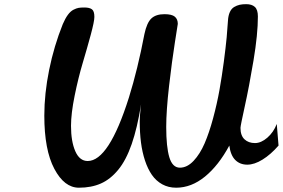

<svg xmlns="http://www.w3.org/2000/svg" viewBox="-20 -832 1324 899"><path d="M421.9 -752.9Q421.9 -731.9 404.8 -668.7Q387.7 -605.5 367.2 -536.9Q346.7 -468.3 329.6 -384.3Q312.5 -300.3 312.5 -242.7Q312.5 -169.9 332.5 -124Q352.5 -78.1 390.6 -78.1Q489.7 -78.1 583.5 -375Q625 -508.3 656.2 -672.4Q667.5 -725.6 688.7 -745.6Q710 -765.6 750 -765.6Q784.7 -765.6 798.6 -753.9Q812.5 -742.2 812.5 -720.2Q812.5 -718.8 798.8 -632.8Q785.2 -546.9 771.7 -430.2Q758.3 -313.5 758.3 -237.8Q758.3 -144 772.9 -95.5Q787.6 -46.9 822.3 -46.9Q856.4 -46.9 886.5 -78.9Q916.5 -110.8 938 -160.6Q959.5 -210.4 977.8 -278.3Q996.1 -346.2 1007.6 -410.4Q1019 -474.6 1028.1 -543.5Q1037.1 -612.3 1041.3 -656.5Q1045.4 -700.7 1047.4 -735.4Q1048.8 -759.3 1056.2 -775.4Q1063.5 -791.5 1076.2 -799.1Q1088.9 -806.6 1102.1 -809.6Q1115.2 -812.5 1132.8 -812.5Q1159.2 -812.5 1173.3 -799.6Q1187.5 -786.6 1187.5 -754.9Q1187.5 -671.4 1167 -548.8Q1146.5 -426.3 1126.2 -334.5Q1106 -242.7 1106 -233.4Q1106 -197.3 1124.8 -179.7Q1143.6 -162.1 1173.8 -162.1Q1202.6 -162.1 1231.7 -187.3Q1260.7 -212.4 1275.9 -251.5L1284.2 -150.4Q1247.6 -108.4 1209.2 -84.7Q1170.9 -61 1137.7 -61Q1103.5 -61 1081.5 -83Q1059.6 -105 1053.7 -150.4Q1003.4 -57.1 939.7 -5.1Q876 46.9 804.7 46.9Q768.6 46.9 739.7 31Q710.9 15.1 691.4 -12.9Q671.9 -41 658.9 -80.3Q646 -119.6 640.1 -165Q634.3 -210.4 634.3 -263.2Q634.3 -277.3 635.3 -291.3Q636.2 -305.2 638.2 -322Q640.1 -338.9 640.6 -343.8Q623 -233.4 596.7 -157.5Q570.3 -81.5 533.4 -36.9Q496.6 7.8 452.1 27.3Q407.7 46.9 349.6 46.9Q281.2 46.9 234.4 -41.5Q187.5 -129.9 187.5 -290.5Q187.5 -393.6 210.2 -505.1Q232.9 -616.7 273.9 -718.8Q285.6 -746.1 297.9 -762.7Q310.1 -779.3 324 -786.4Q337.9 -793.5 348.1 -795.2Q358.4 -796.9 375 -796.9Q399.4 -796.9 410.6 -788.3Q421.9 -779.8 421.9 -752.9Z"/></svg>

Font: iCiel Pacifico
Style: Regular
Weight: 400
Designer: Vernon Adams
Foundry: Vernon Adams
Version: Version 1.00 September 26, 2014, initial release